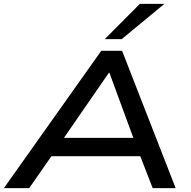

<svg xmlns="http://www.w3.org/2000/svg" viewBox="-37 -966 982 986"><path d="M-17 0 483 -705H590L865 0H747L669 -201L721 -164H184L253 -201L113 0ZM522 -592 272 -230 239 -258H695L658 -230L525 -592ZM501 -765 681 -946H807L588 -765Z"/></svg>

Font: Nunito Sans 10pt Expanded SemiBold
Style: Italic
Weight: 600
Width: 7
Italic angle: -9°
Designer: Vernon Adams
Foundry: Vernon Adams
Version: Version 3.101;gftools[0.9.27]